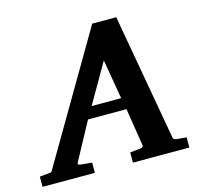

<svg xmlns="http://www.w3.org/2000/svg" viewBox="-153 -799 968 911"><g transform="rotate(-15 330.5 -343.5)"><path d="M668 0V-50C646 -52 622 -54 622 -54C607 -56 604 -58 602 -71L493 -687H375L5 -56L-53 -50V0H204V-50C179 -52 152 -55 152 -55C139 -56 133 -60 139 -70L238 -253H427L456 -70C458 -58 450 -56 437 -55C437 -55 412 -52 391 -50V0ZM416 -310H271L383 -504Z"/></g></svg>

Font: Veleka
Style: Bold Italic
Weight: 700
Italic angle: -12°
Designer: Stefan Peev, Context Ltd, 2016; SIL International, 1997-2014.
Foundry: Stefan Peev, Context Ltd, 2016
Version: Version 5.000